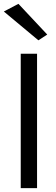

<svg xmlns="http://www.w3.org/2000/svg" viewBox="-28 -980 293 1000"><path d="M68 -960 218 -800 172 -770 -8 -920ZM165 -700V0H80V-700Z"/></svg>

Font: Venryn Sans
Style: Regular
Weight: 400
Designer: Owen Earl, indestructible type* (font) & Cristiano Sobral (main changes)
Version: Version 3.600; ttfautohint (v1.8.3)